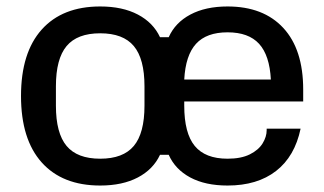

<svg xmlns="http://www.w3.org/2000/svg" viewBox="-20 -564 1002 594"><path d="M45 -267Q45 -401 109 -472.5Q173 -544 290 -544Q359 -544 406.5 -519Q454 -494 475 -449H502Q522 -494 569 -519Q616 -544 684 -544Q795 -544 856.5 -477.5Q918 -411 918 -287V-250H550V-237Q550 -152 582.5 -112.5Q615 -73 684 -73Q726 -73 753 -86.5Q780 -100 792.5 -120.5Q805 -141 805 -161V-166H910Q892 -80 834 -35Q776 10 684 10Q615 10 568.5 -15Q522 -40 502 -85H475Q454 -40 406.5 -15Q359 10 290 10Q173 10 109 -61.5Q45 -133 45 -267ZM290 -73Q361 -73 394 -112.5Q427 -152 427 -237V-297Q427 -382 394 -421.5Q361 -461 290 -461Q219 -461 186 -421.5Q153 -382 153 -297V-237Q153 -152 186 -112.5Q219 -73 290 -73ZM818 -318Q814 -393 781.5 -428.5Q749 -464 684 -464Q619 -464 586.5 -428.5Q554 -393 550 -318Z"/></svg>

Font: Mozilla Headline BETA
Style: Regular
Weight: 400
Designer: Studio DRAMA
Foundry: Studio DRAMA
Version: Version 0.100